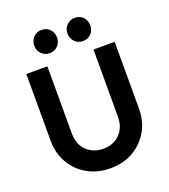

<svg xmlns="http://www.w3.org/2000/svg" viewBox="-164 -1040 1024 1166"><g transform="rotate(-20 348.0 -456.5)"><path d="M349 10Q266 10 201.5 -26.5Q137 -63 100 -127Q63 -191 63 -272V-703H199V-268Q199 -221 218.5 -187Q238 -153 272.5 -134.5Q307 -116 349 -116Q392 -116 425 -134.5Q458 -153 477.5 -187Q497 -221 497 -267V-703H634V-271Q634 -190 597 -126.5Q560 -63 496.5 -26.5Q433 10 349 10ZM240 -773Q209 -773 188 -794.5Q167 -816 167 -848Q167 -880 188 -901.5Q209 -923 240 -923Q273 -923 293.5 -901.5Q314 -880 314 -848Q314 -816 293.5 -794.5Q273 -773 240 -773ZM455 -773Q424 -773 403 -794.5Q382 -816 382 -848Q382 -880 403 -901.5Q424 -923 455 -923Q488 -923 508.5 -901.5Q529 -880 529 -848Q529 -816 508.5 -794.5Q488 -773 455 -773Z"/></g></svg>

Font: Outfit SemiBold
Style: Regular
Weight: 600
Designer: Rodrigo Fuenzalida
Foundry: fragTYPE
Version: Version 1.100;gftools[0.9.27]